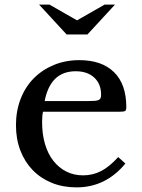

<svg xmlns="http://www.w3.org/2000/svg" viewBox="-20 -800 613 830"><path d="M522 -93Q437 10 311 10Q252 10 204 -9.5Q156 -29 121.5 -64.5Q87 -100 68 -149.5Q49 -199 49 -259Q49 -320 69 -372Q89 -424 125.5 -461Q162 -498 212.5 -519Q263 -540 323 -540Q420 -540 473 -488Q526 -436 526 -337Q526 -323 520.5 -320Q515 -317 495 -317H166Q162 -302 162 -272Q162 -220 174.5 -177.5Q187 -135 210.5 -105Q234 -75 266.5 -58.5Q299 -42 339 -42Q381 -42 417 -60.5Q453 -79 491 -121ZM357 -363Q377 -363 389 -364Q401 -365 407 -368Q413 -371 415 -376.5Q417 -382 417 -391Q417 -437 387.5 -464.5Q358 -492 307 -492Q198 -492 173 -363ZM268 -651 149 -780H194L313 -712L432 -780H477L358 -651Z"/></svg>

Font: SVN-Libre Baskerville
Style: Regular
Weight: 400
Designer: Pablo Impallari, Rodrigo Fuenzalida
Foundry: Pablo Impallari, Rodrigo Fuenzalida
Version: Version 1.000; ttfautohint (v1.8.4)